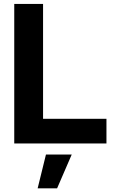

<svg xmlns="http://www.w3.org/2000/svg" viewBox="-20 -748 597 1001"><path d="M54.3 0V-727.5H204.5V-128.8H535V0ZM176.3 233.8 219.6 57.6H354L277.7 233.8Z"/></svg>

Font: Inter Khmer Looped
Style: Regular
Weight: 400
Designer: Rasmus Andersson, Sovichet Tep
Foundry: Anagata Design
Version: Version 1.000